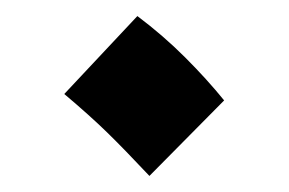

<svg xmlns="http://www.w3.org/2000/svg" viewBox="-20 -418 360 239"><path d="M166 -199Q135 -232 113.5 -253Q92 -274 60 -301L151 -398Q183 -374 210.5 -346.5Q238 -319 259 -293Z"/></svg>

Font: Noto Sans Arabic UI SmCn SmBd
Style: Regular
Weight: 600
Width: 4
Designer: Monotype Design Team, Nadine Chahine and Nizar Qandah
Foundry: Monotype Imaging Inc.
Version: Version 2.010; ttfautohint (v1.8.4.7-5d5b)